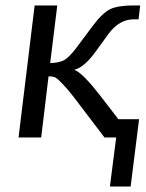

<svg xmlns="http://www.w3.org/2000/svg" viewBox="-20 -504 534 704"><path d="M459 180 490 -67H414L350 -150C303 -211 270 -243 252 -248C277 -254 304 -277 333 -318L378 -380C404 -415 435 -433 469 -433H488L494 -484H467C430 -484 402 -479 383 -470C364 -460 343 -440 320 -409L261 -330C243 -306 228 -291 216 -284C203 -277 186 -273 164 -273L190 -484H107L48 0H131L158 -224C184 -224 187 -218 205 -201C217 -189 232 -172 249 -150L363 0H406L383 180Z"/></svg>

Font: Gamestation Display
Style: Italic
Weight: 400
Designer: Jonas Hecksher
Foundry: Jonas Hecksher, Playtypeª, e-types AS
Version: Version 1.003